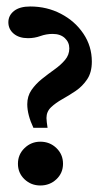

<svg xmlns="http://www.w3.org/2000/svg" viewBox="-20 -567 335 595"><path d="M83.5 -170.9Q64.5 -211.4 64.5 -244.1Q64.5 -269 77.6 -288.1Q90.8 -307.1 110.1 -322.5Q129.4 -337.9 148.9 -351.8Q168.5 -365.7 181.6 -381.3Q194.8 -397 194.8 -417Q194.8 -436 180.9 -449Q167 -461.9 143.1 -461.9Q123.5 -461.9 105.2 -455.3Q86.9 -448.7 66.9 -448.7Q39.1 -448.7 22.5 -462.6Q5.9 -476.6 5.9 -498Q5.9 -519 23.4 -533Q41 -546.9 73.7 -546.9Q125.5 -546.9 168.9 -524.2Q212.4 -501.5 238.5 -462.6Q264.6 -423.8 264.6 -376Q264.6 -342.8 250.2 -321.3Q235.8 -299.8 215.1 -285.6Q194.3 -271.5 173.3 -259.8Q152.3 -248 138.2 -234.6Q124 -221.2 124 -201.2Q124 -195.3 125 -188.2Q126 -181.2 127.4 -170.9ZM105 7.8Q76.2 7.8 55.9 -11.5Q35.6 -30.8 35.6 -59.6Q35.6 -88.4 56.2 -108.2Q76.7 -127.9 105 -127.9Q134.3 -127.9 154.8 -108.2Q175.3 -88.4 175.3 -59.6Q175.3 -30.8 154.8 -11.5Q134.3 7.8 105 7.8Z"/></svg>

Font: Lateef SemiBold
Style: Regular
Weight: 600
Designer: SIL International
Foundry: SIL International
Version: Version 4.200